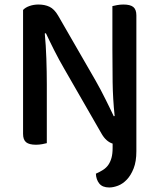

<svg xmlns="http://www.w3.org/2000/svg" viewBox="-20 -634 705 849"><path d="M404 134Q422 126 436 117Q450 108 459 95Q468 82 473 64Q478 46 478 20V1Q449 -8 429 -43L264 -330Q253 -349 241.5 -370Q230 -391 219.5 -412Q209 -433 199.5 -452.5Q190 -472 183 -487L178 -486Q183 -434 185 -374.5Q187 -315 187 -262V-1Q180 1 166.5 3.5Q153 6 139 6Q109 6 95.5 -5Q82 -16 82 -42V-590Q92 -601 110.5 -607.5Q129 -614 150 -614Q178 -614 199 -604Q220 -594 237 -565L403 -277Q414 -258 425 -237Q436 -216 446.5 -195Q457 -174 466.5 -154.5Q476 -135 483 -120L487 -121Q479 -197 478 -271.5Q477 -346 477 -417V-607Q485 -609 498 -611.5Q511 -614 526 -614Q556 -614 569.5 -603Q583 -592 583 -566V35Q583 80 571 110.5Q559 141 541 160Q523 179 502 187Q481 195 463 195Q433 195 419 177.5Q405 160 404 134Z"/></svg>

Font: Baloo Bhaina 2 Medium
Style: Regular
Weight: 500
Designer: Yesha Goshar, Manish Minz, Shuchita Grover and Ek Type
Foundry: Ek Type
Version: Version 1.640;hotconv 1.0.111;makeotfexe 2.5.65597; ttfautoh